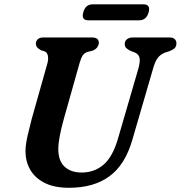

<svg xmlns="http://www.w3.org/2000/svg" viewBox="-20 -878 858 912"><path d="M540.5 -220 637.5 -553Q646 -583.5 643 -602Q640 -620.5 618.5 -629.5L603 -635Q586 -643 579.2 -650.2Q572.5 -657.5 572.5 -669.5Q572.5 -682.5 582.5 -691.2Q592.5 -700 611.5 -700H786Q802 -700 810 -692.2Q818 -684.5 818 -672.5Q818 -657.5 809.8 -649.5Q801.5 -641.5 784 -634.5L764.5 -628.5Q741.5 -619.5 728.5 -601.8Q715.5 -584 706 -548.5L608.5 -213.5Q574.5 -95.5 500 -40.8Q425.5 14 308 14Q237.5 14 191.5 -9.5Q145.5 -33 123.2 -72.5Q101 -112 101 -160Q101.5 -192 111.2 -234.5Q121 -277 130.5 -312.5L205 -576.5Q210.5 -596 207.5 -612.2Q204.5 -628.5 193.5 -633.5L174.5 -639.5Q161 -647.5 155.8 -654Q150.5 -660.5 150.5 -672.5Q151 -683.5 159.8 -691.8Q168.5 -700 184.5 -700H416.5Q449.5 -700 449.5 -674.5Q449 -663.5 441.5 -653Q434 -642.5 418.5 -637L396 -631.5Q380.5 -626.5 372.5 -614Q364.5 -601.5 358 -578.5L283 -312.5Q257 -219 257 -171.5Q256.5 -115 286.2 -86.8Q316 -58.5 368.5 -58.5Q427.5 -58.5 471.2 -95.2Q515 -132 540.5 -220ZM375.5 -819Q385.5 -857.5 420.5 -857.5H661.5Q696 -857.5 686 -819.5Q675.5 -781.5 640.5 -781.5H400Q365 -781.5 375.5 -819Z"/></svg>

Font: Fraunces 9pt S050 SemiBold
Style: Italic
Weight: 600
Italic angle: -16°
Version: Version 1.000; ttfautohint (v1.8.3)